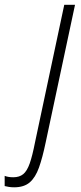

<svg xmlns="http://www.w3.org/2000/svg" viewBox="-151 -550 340 810"><path d="M-91.3 240.2Q-103.5 240.2 -113.8 238.5Q-124 236.8 -131.3 234.9V191.9Q-116.7 197.8 -94.7 197.8Q-69.3 197.8 -53.2 184.8Q-37.1 171.9 -25.6 139.4Q-14.2 106.9 -2.9 48.8L120.1 -529.8H165.5L41.5 51.8Q28.3 115.2 13.4 157Q-1.5 198.7 -25.6 219.5Q-49.8 240.2 -91.3 240.2Z"/></svg>

Font: Open Sans Condensed Light
Style: Italic
Weight: 300
Width: 3
Italic angle: -12°
Designer: Monotype Design Team
Foundry: Monotype Imaging Inc.
Version: Version 3.000; ttfautohint (v1.8.4)